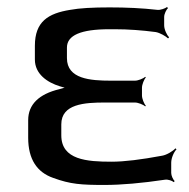

<svg xmlns="http://www.w3.org/2000/svg" viewBox="-20 -515 537 545"><path d="M154 -131V-162C154 -220 220 -224 278 -224H363C372 -224 387 -218 392 -213L394 -215C389 -220 383 -235 383 -244V-266C383 -275 389 -290 394 -295L392 -297C387 -292 372 -286 363 -286H295C236 -286 170 -291 170 -350V-380C170 -415 210 -432 290 -432H306C345 -432 384 -429 422 -424C434 -422 451 -412 457 -406L460 -409C454 -415 446 -431 446 -443V-467C446 -475 452 -488 457 -492L454 -495C449 -491 435 -486 427 -487C383 -492 338 -494 291 -494C243 -494 206 -492 179 -487C117 -477 79 -454 79 -385V-346C79 -305 114 -281 150 -270C158 -268 168 -264 174 -264V-268C168 -268 157 -264 149 -262C90 -248 60 -218 60 -174V-124C60 -63 85 -26 131 -10C180 8 211 10 277 10C324 10 382 5 449 -5C457 -6 469 -2 473 2L476 -1C471 -5 466 -17 466 -24V-53C466 -67 474 -84 481 -91L478 -94C471 -86 453 -75 440 -73C381 -62 333 -56 297 -56C227 -56 154 -61 154 -131Z"/></svg>

Font: Gamestation Storm
Style: Regular
Weight: 400
Designer: Jonas Hecksher
Foundry: Jonas Hecksher, Playtypeª, e-types AS
Version: Version 1.003